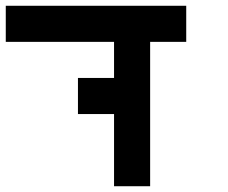

<svg xmlns="http://www.w3.org/2000/svg" viewBox="-20 -645 790 665"><path d="M375 -375V-250H250V-375ZM625 -625V-500H500V0H375V-500H0V-625Z"/></svg>

Font: CraftyPE
Style: Regular
Weight: 400
Designer: Erek Butcher
Foundry: Haunted Coop
Version: Version 0.018;April 4, 2024;FontCreator 15.0.0.2962 64-bit